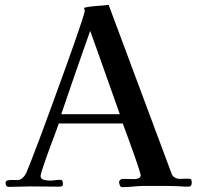

<svg xmlns="http://www.w3.org/2000/svg" viewBox="-20 -766 814 790"><path d="M473 -296Q442 -382 412 -468Q382 -554 351 -639Q321 -554 291 -468Q261 -382 232 -296ZM769 -14Q769 2 754 2Q744 2 732.5 1.5Q721 1 710 0Q688 -1 665.5 -1Q643 -1 620 -1Q609 -1 597.5 -1Q586 -1 574 -1Q552 -1 529 1.5Q506 4 483 4Q476 4 473 -3.5Q470 -11 470 -17Q470 -22 475 -26Q480 -30 484 -30L533 -29Q541 -29 550 -32.5Q559 -36 559 -46Q559 -48 552.5 -68.5Q546 -89 536 -118Q526 -147 515 -176.5Q504 -206 496 -228.5Q488 -251 485 -258H222Q219 -249 210.5 -226Q202 -203 191 -174Q180 -145 170 -116.5Q160 -88 153.5 -67.5Q147 -47 147 -42Q147 -29 161.5 -26Q176 -23 185 -23Q196 -23 206.5 -24.5Q217 -26 227 -26Q236 -26 237.5 -19.5Q239 -13 239 -6Q237 0 232 1Q227 2 222 2Q193 2 163 1.5Q133 1 104 1Q82 1 60.5 2Q39 3 18 3Q3 3 3 -13Q3 -22 12 -24Q21 -26 32.5 -25.5Q44 -25 49 -25Q63 -25 72 -33Q81 -41 87 -52Q91 -61 106.5 -100Q122 -139 144 -198Q166 -257 191 -325.5Q216 -394 240.5 -461.5Q265 -529 285 -586Q305 -643 317 -680Q329 -717 329 -722Q329 -724 327.5 -726.5Q326 -729 326 -731Q326 -734 329 -735Q352 -740 378 -741.5Q404 -743 427 -746L687 -49Q690 -41 699.5 -35.5Q709 -30 718 -30Q727 -30 735.5 -30.5Q744 -31 753 -31Q764 -31 766.5 -27.5Q769 -24 769 -14Z"/></svg>

Font: Kaisei HarunoUmi Medium
Style: Regular
Weight: 500
Designer: Font-Kai, 金井和夫
Foundry: KAZUO KANAI
Version: Version 5.003